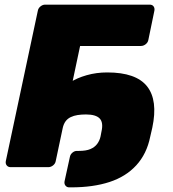

<svg xmlns="http://www.w3.org/2000/svg" viewBox="-20 -720 744 827"><path d="M26 0Q15 0 9 -7.5Q3 -15 5 -26L143 -674Q145 -685 154.5 -692.5Q164 -700 174 -700H625Q636 -700 641.5 -692.5Q647 -685 645 -674L619 -548Q617 -537 607.5 -529.5Q598 -522 587 -522H325L220 -26Q218 -15 208.5 -7.5Q199 0 188 0ZM282 -365Q311 -384 353 -396Q395 -408 442 -408Q566 -408 613.5 -348Q661 -288 636 -170L627 -131Q612 -57 567 -8Q522 41 451.5 64Q381 87 287 87H278Q268 87 262 79.5Q256 72 258 61L281 -44Q283 -55 292 -62.5Q301 -70 311 -70H320Q351 -70 369.5 -78Q388 -86 398.5 -100Q409 -114 413 -132L417 -153Q426 -192 409.5 -209.5Q393 -227 350 -227Q331 -227 314.5 -224.5Q298 -222 284.5 -215.5Q271 -209 262.5 -197.5Q254 -186 250 -168Z"/></svg>

Font: Rubik Light ExtraBold
Style: Italic
Weight: 800
Italic angle: -12°
Version: Version 2.104